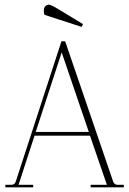

<svg xmlns="http://www.w3.org/2000/svg" viewBox="-20 -808 557 828"><path d="M332 -692 172 -744Q169 -752 169 -761Q169 -774 175.5 -781Q182 -788 191 -788Q200 -788 239 -764L338 -704ZM3 0V-11H29Q43 -11 48 -25L245 -630H261L468 -25Q473 -11 487 -11H514V0H371V-11H441L368 -223H129L60 -11H123V0ZM134 -239H363L246 -582Z"/></svg>

Font: Arapey Thin-Display
Style: Regular
Weight: 100
Designer: Eduardo Rodriguez Tunni
Foundry: Eduardo Rodriguez Tunni
Version: Version 4.000